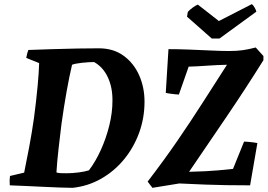

<svg xmlns="http://www.w3.org/2000/svg" viewBox="-20 -890 1285 922"><path d="M329 12Q305 12 267 10.5Q229 9 185.5 7Q142 5 100.5 3Q59 1 27 0Q25 -25 28 -45L96 -61Q107 -114 120 -183Q133 -252 143 -322Q154 -405 160.5 -475Q167 -545 168 -587L106 -612Q110 -634 116 -650Q170 -652 232 -654Q294 -656 353 -657Q412 -658 455 -658Q525 -658 574 -622Q623 -586 648.5 -528Q674 -470 674 -402Q674 -323 648 -252Q622 -181 575.5 -124.5Q529 -68 466 -32Q403 4 329 12ZM299 -58Q328 -58 358 -62Q388 -66 407 -72Q439 -114 464.5 -170.5Q490 -227 505 -288Q520 -349 520 -405Q521 -468 498.5 -517.5Q476 -567 432 -592Q407 -592 374 -588.5Q341 -585 326 -579Q313 -524 300 -451.5Q287 -379 275 -293Q268 -236 261 -174Q254 -112 251 -62Q259 -59 271.5 -58.5Q284 -58 299 -58ZM712 12 689 -18Q768 -121 832.5 -215Q897 -309 954.5 -399Q1012 -489 1070 -579Q1022 -578 973.5 -574.5Q925 -571 886 -570L839 -436Q834 -436 819.5 -437.5Q805 -439 791.5 -441Q778 -443 776 -444L789 -654Q834 -654 887.5 -652Q941 -650 992.5 -647.5Q1044 -645 1080 -645Q1117 -645 1145.5 -649Q1174 -653 1208 -662L1245 -621V-601Q1160 -465 1067 -328Q974 -191 888 -65Q975 -67 1028 -72Q1081 -77 1099 -79L1152 -210Q1157 -210 1171 -209Q1185 -208 1198 -206Q1211 -204 1216 -203L1181 0Q1058 0 967.5 -3.5Q877 -7 841 -9ZM997 -705 878 -810 882 -833Q892 -844 906 -854Q920 -864 930 -868L1031 -789L1189 -870Q1195 -867 1202.5 -854Q1210 -841 1211 -834L1034 -705Z"/></svg>

Font: Labrada
Style: Bold Italic
Weight: 700
Italic angle: -7°
Designer: Mercedes Jáuregui
Foundry: Omnibus-Type Team
Version: Version 1.000; ttfautohint (v1.8.4.7-5d5b)